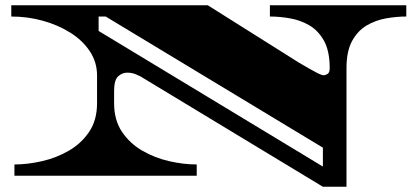

<svg xmlns="http://www.w3.org/2000/svg" viewBox="-20 -670 1584 732"><path d="M1211 42 515 -379Q515 -379 499.5 -386Q484 -393 465 -393Q446 -393 430.5 -379Q415 -365 415 -323V-277Q415 -212 445 -167.5Q475 -123 522.5 -95.5Q570 -68 625 -55.5Q680 -43 730 -43V0H35V-43Q85 -43 140 -55.5Q195 -68 242.5 -95.5Q290 -123 320 -167.5Q350 -212 350 -277V-382Q350 -433 322.5 -474.5Q295 -516 248 -545.5Q201 -575 143 -591Q85 -607 23 -607V-650H772L1120 -431Q1120 -431 1132 -424Q1144 -417 1160.5 -407.5Q1177 -398 1192 -390.5Q1207 -383 1214 -383Q1220 -383 1228.5 -388Q1237 -393 1237 -410Q1237 -475 1215.5 -514Q1194 -553 1160 -573Q1126 -593 1086 -600Q1046 -607 1009 -607V-650H1529V-607Q1492 -607 1452 -600Q1412 -593 1378 -573Q1344 -553 1322.5 -514Q1301 -475 1301 -410V42ZM1211 -35V-107L383 -607H356V-552Z"/></svg>

Font: Diplomata SC
Style: Regular
Weight: 400
Designer: Eduardo Rodriguez Tunni
Foundry: Eduardo Rodriguez Tunni
Version: Version 1.002; ttfautohint (v1.8.4.7-5d5b);gftools[0.9.23]